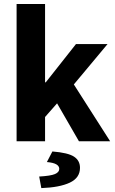

<svg xmlns="http://www.w3.org/2000/svg" viewBox="-20 -721 588 980"><path d="M64.7 0V-700.6H210V-300.9H213.7L367.8 -496.1H529L356.9 -290L542.2 0H382.9L271.3 -193.5L210 -123.8V0ZM190.9 239.1 180 180.1Q238.6 176.8 260.5 167.4Q282.5 158 282.5 140.9Q282.5 126.8 267.6 118Q252.8 109.1 219.3 106.1L247.4 52.1Q327.8 58.6 358 78.7Q388.3 98.7 388.3 135.6Q388.3 186.7 336.4 211.2Q284.5 235.7 190.9 239.1Z"/></svg>

Font: SourceSans3VF
Style: Regular
Weight: 200
Designer: Paul D. Hunt
Foundry: Adobe
Version: Version 3.052;hotconv 1.1.0;makeotfexe 2.6.0